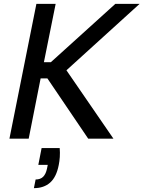

<svg xmlns="http://www.w3.org/2000/svg" viewBox="-20 -720 745 997"><path d="M290 49Q292 73 290.5 95.5Q289 118 285 137Q273 199 240.5 228Q208 257 156 257L165 212Q190 212 204 198Q218 184 224 156L228 136H179L196 49ZM169 -700H269L208 -397H244L579 -700H705L325 -355L569 0H438L226 -313H191L129 0H29Z"/></svg>

Font: Albert Sans Medium
Style: Italic
Weight: 500
Italic angle: -11.25°
Designer: Andreas Rasmussen
Foundry: a.Foundry
Version: Version 1.025